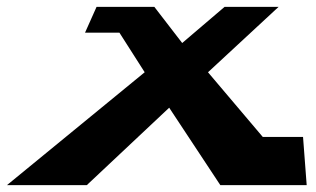

<svg xmlns="http://www.w3.org/2000/svg" viewBox="-32 -540 919 558"><path d="M848.7 -142H731.7L572.5 -330L777.6 -520H620.6L497.5 -415L416.6 -520H266.6H248.6L215.1 -445H315.1L388.5 -330L-11.7 -2H220.3L459.7 -227L608.3 -2H610.3H850.3H859.3Z"/></svg>

Font: Hussar Milosc
Style: Obl
Weight: 700
Foundry: Cannot Into Space Fonts
Version: Version 1.02